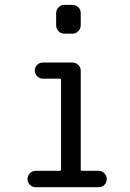

<svg xmlns="http://www.w3.org/2000/svg" viewBox="-20 -780 540 800"><path d="M128.9 0Q115.2 0 105 -9.8Q94.7 -19.5 94.7 -33.7Q94.7 -47.9 105 -58.1Q115.2 -68.4 128.9 -68.4H228.5Q233.4 -68.4 234.4 -73.2V-447.3Q234.4 -452.1 228.5 -452.1H159.2Q145.5 -452.1 135.3 -461.9Q125 -471.7 125 -485.8Q125 -500 134.8 -509.8Q144.5 -519.5 159.2 -519.5H281.2Q295.9 -519.5 306.2 -509.8Q316.4 -500 316.4 -485.4V-73.2Q316.4 -68.4 321.3 -68.4H390.6Q404.3 -68.4 414.6 -58.1Q424.8 -47.9 424.8 -33.7Q424.8 -19.5 415 -9.8Q405.3 0 390.6 0ZM249 -759.8H281.2Q295.9 -759.8 306.2 -750Q316.4 -740.2 316.4 -724.6V-674.8Q316.4 -660.2 306.2 -649.9Q295.9 -639.6 281.2 -639.6H249Q234.4 -639.6 224.1 -649.9Q213.9 -660.2 213.9 -674.8V-724.6Q213.9 -739.3 224.1 -749.5Q234.4 -759.8 249 -759.8Z"/></svg>

Font: Rounded-L Mgen+ 2m regular
Style: Regular
Weight: 400
Designer: [Source Han Sans]
Ryoko NISHIZUKA  (kana & ideographs); Paul D. Hunt (Latin, Greek & Cyrillic); Wenlong ZHANG  (bopomofo
Version: Version 1.059.20150602